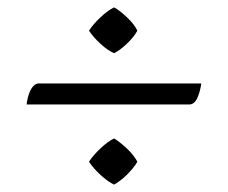

<svg xmlns="http://www.w3.org/2000/svg" viewBox="-20 -590 617 520"><path d="M52 -307Q53 -316 55.5 -326Q58 -336 62 -344.5Q66 -353 72 -358.5Q78 -364 85 -364H525Q523 -345 515 -326Q507 -307 492 -307ZM352 -507Q343 -490 323.5 -471.5Q304 -453 289 -446Q272 -453 252 -471.5Q232 -490 221 -507Q232 -524 252 -543Q272 -562 289 -570Q304 -562 324 -543Q344 -524 352 -507ZM352 -152Q347 -143 339.5 -134Q332 -125 323.5 -116.5Q315 -108 305.5 -101Q296 -94 289 -90Q272 -98 252 -116.5Q232 -135 221 -152Q232 -169 252 -188Q272 -207 289 -215Q296 -211 305.5 -203.5Q315 -196 324 -187.5Q333 -179 340.5 -169.5Q348 -160 352 -152Z"/></svg>

Font: Gotu
Style: Regular
Weight: 400
Designer: Sarang Kulkarni & Kailash Malviya
Foundry: Ek Type
Version: Version 2.320;hotconv 1.0.109;makeotfexe 2.5.65596; ttfautoh